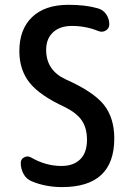

<svg xmlns="http://www.w3.org/2000/svg" viewBox="-20 -760 540 790"><path d="M245.1 -320.3Q143.6 -367.2 101.6 -419.9Q59.6 -472.7 59.6 -549.8Q59.6 -639.6 112.3 -689.9Q165 -740.2 261.7 -740.2Q333 -740.2 382.8 -725.6Q404.3 -719.7 417 -701.2Q429.7 -682.6 429.7 -660.2Q429.7 -643.6 416 -634.8Q402.3 -626 385.7 -631.8Q334 -653.3 275.4 -653.3Q226.6 -653.3 198.2 -627Q169.9 -600.6 169.9 -554.7Q169.9 -470.7 250 -433.6Q364.3 -382.8 407.2 -329.1Q450.2 -275.4 450.2 -190.4Q450.2 9.8 235.4 9.8Q168 9.8 111.3 -13.7Q88.9 -22.5 77.1 -43.9Q65.4 -65.4 65.4 -89.8Q65.4 -105.5 79.6 -112.8Q93.8 -120.1 107.4 -112.3Q168 -77.1 232.4 -77.1Q282.2 -77.1 310.1 -104.5Q337.9 -131.8 337.9 -184.6Q337.9 -233.4 316.4 -264.6Q294.9 -295.9 245.1 -320.3Z"/></svg>

Font: Rounded-X Mgen+ 1mn medium
Style: Regular
Weight: 500
Designer: [Source Han Sans]
Ryoko NISHIZUKA  (kana & ideographs); Paul D. Hunt (Latin, Greek & Cyrillic); Wenlong ZHANG  (bopomofo
Version: Version 1.059.20150602